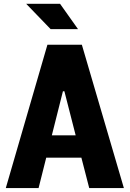

<svg xmlns="http://www.w3.org/2000/svg" viewBox="-20 -958 660 978"><path d="M611 0 397 -730H221.5L9.5 0H176.5L215.5 -155H394.5L434.5 0ZM113.5 -938.5 238 -809.5H377.5L286 -938.5ZM244 -268.5 300.5 -493H308L365.5 -268.5Z"/></svg>

Font: Monaspace Argon ExtraBold
Style: Bold
Weight: 800
Designer: Riley Cran & the Lettermatic Team
Foundry: Lettermatic
Version: Version 1.000 (Monaspace Argon)